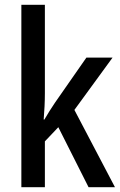

<svg xmlns="http://www.w3.org/2000/svg" viewBox="-20 -780 502 800"><path d="M167 -392V-760H69V0H167V-191L223 -250L349 0H459L290 -322L449 -540H340L209 -352C195 -332 178 -304 165 -282H162C165 -317 167 -356 167 -392Z"/></svg>

Font: Noto Sans Thai Cond Med
Style: Regular
Weight: 500
Width: 3
Designer: Monotype Design Team
Foundry: Monotype Imaging Inc.
Version: Version 2.002